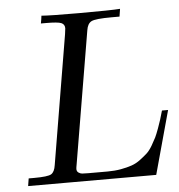

<svg xmlns="http://www.w3.org/2000/svg" viewBox="-50 -731 725 778"><g transform="rotate(-5 312.5 -341.5)"><path d="M33.2 0Q34.2 -4.9 35.6 -15.4Q37.1 -25.9 38.1 -30.8H60.1Q116.2 -30.8 130.1 -39.3Q144 -47.9 147.9 -75.2L235.8 -600.1L238.8 -624Q238.8 -640.1 224.9 -646Q210.9 -651.9 163.1 -651.9H142.1Q143.1 -656.7 145 -668Q147 -679.2 147 -683.1Q183.1 -680.2 297.9 -680.2Q430.7 -680.2 466.8 -683.1L461.9 -651.9H430.2Q363.3 -651.9 347.2 -643.3Q331.1 -634.8 327.1 -607.9L236.8 -71.8Q233.9 -56.6 233.9 -51.8Q233.9 -42 241 -37.1Q248 -32.2 255.6 -31.5Q263.2 -30.8 280.8 -30.8H359.9Q388.7 -30.8 413.8 -35.4Q439 -40 458 -46.6Q477.1 -53.2 494.1 -66.2Q511.2 -79.1 522.7 -89.6Q534.2 -100.1 545.7 -119.6Q557.1 -139.2 563 -151.1Q568.8 -163.1 577.4 -186.5Q585.9 -210 589.4 -221.4Q592.8 -232.9 600.1 -257.8H625L554.2 0Z"/></g></svg>

Font: CMU Serif Extra
Style: RomanSlanted
Weight: 500
Italic angle: -9.46001°
Version: Version 0.7.0